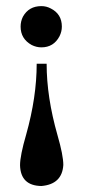

<svg xmlns="http://www.w3.org/2000/svg" viewBox="-20 -455 322 641"><path d="M102.5 -242.2Q102.5 -130.9 67.4 -5.9Q46.9 64.5 46.9 96.7Q48.8 165 118.2 166Q187.5 160.2 191.4 95.7Q191.4 63.5 171.9 -3.9Q135.7 -130.9 135.7 -242.2ZM48.8 -366.2Q48.8 -325.2 85.9 -304.7Q101.6 -296.9 118.2 -296.9Q159.2 -296.9 178.7 -334Q186.5 -349.6 186.5 -366.2Q186.5 -408.2 149.4 -426.8Q134.8 -434.6 118.2 -434.6Q76.2 -434.6 56.6 -399.4Q48.8 -383.8 48.8 -366.2Z"/></svg>

Font: Abhaya Libre ExtraBold
Style: Regular
Weight: 800
Designer: Pushpananda Ekanayake, Sol Matas, Pathum Egodawatta
Foundry: Mooniak
Version: Version 1.050 ; ttfautohint (v1.6)